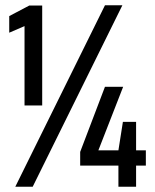

<svg xmlns="http://www.w3.org/2000/svg" viewBox="-20 -708 588 728"><path d="M73 -308V-609L15 -584V-647L91 -687H140V-308ZM38 0 378 -688H444L104 0ZM429 0V-80H284V-132L378 -379H447L353 -138H429L446 -246H496V-138H533V-80H496V0Z"/></svg>

Font: Saira Condensed SemiBold
Style: Regular
Weight: 600
Width: 3
Designer: Hector Gatti with collaboration of the Omnibus-Type team
Foundry: Omnibus-Type
Version: Version 1.100